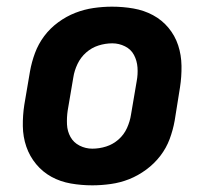

<svg xmlns="http://www.w3.org/2000/svg" viewBox="-20 -548 640 576"><path d="M257 8Q224 8 192.5 2.5Q161 -3 134.5 -17.5Q108 -32 88.5 -55.5Q69 -79 59 -108Q49 -137 48.5 -169.5Q48 -202 53 -234L70 -334Q75 -362 85 -389Q95 -416 112.5 -439.5Q130 -463 154.5 -481Q179 -499 206 -509.5Q233 -520 261 -524Q289 -528 316 -528Q349 -528 380.5 -522.5Q412 -517 439 -502.5Q466 -488 485.5 -464.5Q505 -441 514.5 -412Q524 -383 524.5 -350.5Q525 -318 520 -286L504 -186Q499 -158 489 -131Q479 -104 461 -80.5Q443 -57 418.5 -39Q394 -21 367.5 -10.5Q341 0 312.5 4Q284 8 257 8ZM257 -102Q278 -102 298.5 -108.5Q319 -115 335.5 -129.5Q352 -144 361 -164Q370 -184 373 -204L390 -304Q394 -325 392.5 -345.5Q391 -366 382 -383Q373 -400 355 -409Q337 -418 317 -418Q296 -418 275.5 -411.5Q255 -405 238.5 -390.5Q222 -376 212.5 -356Q203 -336 200 -316L183 -216Q180 -195 181 -174.5Q182 -154 191.5 -137Q201 -120 219 -111Q237 -102 257 -102Z"/></svg>

Font: Iosevka XBd Ex Obl
Style: Regular
Weight: 800
Width: 7
Italic angle: -9°
Monospace: yes
Designer: Belleve Invis
Foundry: Belleve Invis
Version: Version 32.5.0; ttfautohint (v1.8.4)